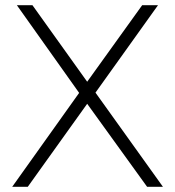

<svg xmlns="http://www.w3.org/2000/svg" viewBox="-20 -720 675 740"><path d="M87 0 316 -320 547 0H608L348 -363L589 -700H528L316 -405L105 -700H45L285 -362L27 0Z"/></svg>

Font: Montserrat Light
Style: Regular
Weight: 300
Designer: Julieta Ulanovsky
Foundry: Julieta Ulanovsky
Version: Version 7.200